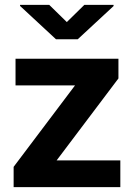

<svg xmlns="http://www.w3.org/2000/svg" viewBox="-20 -770 549 790"><path d="M475.1 -109.9V0H36.1V-83.5L288.6 -418.5H43.9V-528.3H467.3V-447.3L212.9 -109.9ZM182.6 -750 254.9 -679.2 327.1 -750H447.3V-745.1L299.8 -608.4H210.4L62.5 -745.6V-750Z"/></svg>

Font: Vazirmatn UI
Style: Bold
Weight: 700
Designer: Saber Rastikerdar
Foundry: Saber Rastikerdar
Version: Version 33.003